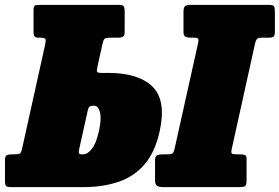

<svg xmlns="http://www.w3.org/2000/svg" viewBox="-56 -770 1150 790"><path d="M993 -589 897.5 -157Q894 -141 898.5 -138Q903 -135 919.5 -135H928.5Q941 -135 949.8 -132.8Q958.5 -130.5 958.5 -118V-25Q958.5 -8 951.5 -4Q944.5 0 928 0H616Q599 0 590.5 -5.2Q582 -10.5 582 -28V-110.5Q582 -127.5 590.8 -131.2Q599.5 -135 615 -135H634Q648.5 -135 653.8 -139Q659 -143 662.5 -158.5L758 -588Q762 -604 759.8 -609.5Q757.5 -615 741.5 -615H730.5Q715 -615 707 -618.8Q699 -622.5 699 -639V-721.5Q699 -739.5 705.8 -744.8Q712.5 -750 730.5 -750H1049.5Q1067.5 -750 1071.2 -744.5Q1075 -739 1075 -722V-642Q1075 -624 1070 -619.5Q1065 -615 1047.5 -615H1024Q1007.5 -615 1002 -610Q996.5 -605 993 -589ZM2 -135Q19.5 -135 25.5 -138.2Q31.5 -141.5 35 -159L129 -583Q133.5 -603.5 131 -609.2Q128.5 -615 107.5 -615H99.5Q91.5 -615 86.8 -619.5Q82 -624 82 -640V-727Q82 -743 86.8 -746.5Q91.5 -750 106.5 -750H430.5Q448 -750 452.5 -744.8Q457 -739.5 457 -722V-640Q457 -624.5 451.2 -619.8Q445.5 -615 429.5 -615H397.5Q380.5 -615 375.2 -611.2Q370 -607.5 366 -591L345 -496Q341.5 -480 343.2 -475Q345 -470 361 -470H389Q513.5 -470 571.2 -413.8Q629 -357.5 601 -230Q582.5 -145 539.5 -94.5Q496.5 -44 432.2 -22Q368 0 285 0H-8.5Q-25.5 0 -30.5 -4Q-35.5 -8 -35.5 -26V-111Q-35.5 -128.5 -27.8 -131.8Q-20 -135 -3 -135ZM328 -335Q318 -335 312.8 -331.2Q307.5 -327.5 304.5 -313L270 -157Q267 -144 269 -139.5Q271 -135 280.5 -135H287.5Q303.5 -135 321.5 -156.8Q339.5 -178.5 351 -230Q362.5 -282 355.2 -308.5Q348 -335 332 -335Z"/></svg>

Font: Besley* Condensed Fatface
Style: Italic
Weight: 900
Width: 3
Italic angle: -13°
Designer: Owen Earl
Foundry: indestructible type*
Version: Version 3.000; ttfautohint (v1.8.3)